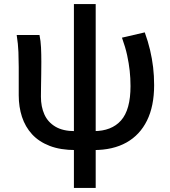

<svg xmlns="http://www.w3.org/2000/svg" viewBox="-20 -723 837 943"><path d="M351 14Q277 14 224 -6.5Q171 -27 137.5 -63.5Q104 -100 88 -149Q72 -198 72 -255V-394Q72 -427 70.5 -467Q69 -507 62 -551H174Q180 -522 181.5 -489.5Q183 -457 183 -419Q183 -392 182.5 -359Q182 -326 181.5 -296Q181 -266 181 -248Q181 -199 198 -161Q215 -123 252 -101Q289 -79 347 -79ZM440 14V-79Q528 -79 574.5 -131.5Q621 -184 621 -300Q621 -339 617 -375.5Q613 -412 604.5 -451.5Q596 -491 579 -538L691 -564Q707 -520 717 -477.5Q727 -435 732 -393Q737 -351 737 -305Q737 -202 702 -131Q667 -60 601 -23Q535 14 440 14ZM343 200V-703H450V200Z"/></svg>

Font: Noto Sans KR Medium
Style: Regular
Weight: 500
Designer: Ryoko NISHIZUKA  (kana, bopomofo & ideographs); Paul D. Hunt (Latin, Greek & Cyrillic); Sandoll Communications , Soo-you
Foundry: Adobe
Version: Version 2.004-H2;hotconv 1.0.118;makeotfexe 2.5.65603